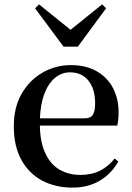

<svg xmlns="http://www.w3.org/2000/svg" viewBox="-20 -840 602 876"><path d="M311 16Q233 16 172.5 -16Q112 -48 77.5 -110.5Q43 -173 43 -264Q43 -351 79.5 -413.5Q116 -476 175.5 -509.5Q235 -543 303 -543Q373 -543 422 -514.5Q471 -486 496 -437.5Q521 -389 521 -328Q521 -292 515 -267H162Q163 -192 186 -143Q209 -91 251 -66.5Q293 -42 346 -42Q399 -42 437 -61.5Q475 -81 503 -117L520 -103Q488 -47 435 -15.5Q382 16 311 16ZM162 -300H364Q393 -300 403.5 -316Q414 -332 414 -369Q414 -434 383.5 -472Q353 -510 299 -510Q261 -510 230 -484Q199 -458 180 -406Q165 -362 162 -300ZM158 -820 302 -704 446 -820 464 -802 335 -627H270L140 -802Z"/></svg>

Font: Early Summer Mincho SemiBold
Style: Regular
Weight: 600
Designer: GuiWonder
Version: Version 1.002